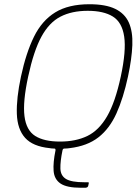

<svg xmlns="http://www.w3.org/2000/svg" viewBox="-20 -695 661 906"><path d="M79 -334Q103 -446 140.5 -522Q178 -598 240.5 -636.5Q303 -675 402 -675Q479 -675 524 -653Q569 -631 588 -588.5Q607 -546 604.5 -482Q602 -418 584 -334Q562 -232 529.5 -160Q497 -88 444.5 -47Q392 -6 309 4Q303 5 296.5 5.5Q290 6 284 6Q280 6 278 8Q276 10 275 14Q264 67 265 100.5Q266 134 291.5 149.5Q317 165 378 165H395Q400 165 399 169L396 183Q395 185 393.5 187Q392 189 388 190Q386 191 379.5 191Q373 191 362 191Q295 191 265.5 171Q236 151 233 111.5Q230 72 242 14Q242 12 241.5 9Q241 6 236 6Q230 6 224.5 5.5Q219 5 214 4Q135 -4 98.5 -44.5Q62 -85 59.5 -158Q57 -231 79 -334ZM113 -334Q87 -214 95.5 -147Q104 -80 146 -53.5Q188 -27 263 -27Q338 -27 392.5 -53.5Q447 -80 485.5 -146.5Q524 -213 550 -334Q576 -455 566 -522.5Q556 -590 512.5 -617Q469 -644 394 -644Q319 -644 265.5 -616.5Q212 -589 175.5 -522Q139 -455 113 -334Z"/></svg>

Font: Glory Thin Thin
Style: Italic
Weight: 250
Italic angle: -12°
Version: Version 1.011